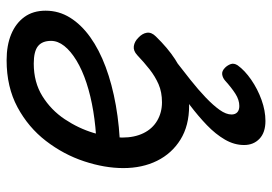

<svg xmlns="http://www.w3.org/2000/svg" viewBox="-138 -420 803 566"><g transform="rotate(-90 263.0 -137.5)"><path d="M234 19Q175 19 134 -6.5Q93 -32 71.5 -75.5Q50 -119 50 -175Q50 -230 70 -290.5Q90 -351 130 -403Q170 -455 229.5 -487Q289 -519 368 -519Q412 -519 444.5 -505.5Q477 -492 495.5 -466.5Q514 -441 514 -404Q514 -365 493.5 -332Q473 -299 436 -272.5Q399 -246 348 -227Q297 -208 235 -197Q173 -186 102 -184L122 -254Q172 -256 217.5 -263.5Q263 -271 301 -283.5Q339 -296 367 -313Q395 -330 410 -349Q425 -368 425 -388Q425 -414 409.5 -426.5Q394 -439 358 -439Q303 -439 262 -413.5Q221 -388 194 -347.5Q167 -307 153.5 -262Q140 -217 140 -178Q140 -142 153 -115.5Q166 -89 190 -75Q214 -61 244 -61Q274 -61 297 -71Q320 -81 341 -97.5Q362 -114 383 -134Q396 -146 409.5 -144Q423 -142 434 -131Q447 -119 449 -105.5Q451 -92 438 -79Q404 -44 371 -22.5Q338 -1 304 9Q270 19 234 19ZM189 244Q155 244 136.5 226.5Q118 209 118 181Q118 152 134 124.5Q150 97 176.5 71.5Q203 46 236 21Q269 -4 304 -29L370 -30V-24Q339 0 310 23Q281 46 258 68Q235 90 221.5 109Q208 128 208 144Q208 155 214.5 161Q221 167 233 167Q251 167 269 155.5Q287 144 308 125Q316 118 326 116.5Q336 115 346 125Q353 132 356.5 141.5Q360 151 353 162Q338 183 310.5 202Q283 221 251 232.5Q219 244 189 244Z"/></g></svg>

Font: Playwrite DK Uloopet
Style: Regular
Weight: 400
Designer: Veronika Burian, José Scaglione
Foundry: TypeTogether
Version: Version 1.002